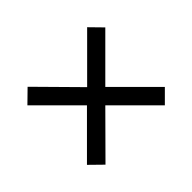

<svg xmlns="http://www.w3.org/2000/svg" viewBox="-98 -603 725 725"><g transform="rotate(-45 265.0 -240.0)"><path d="M107 -32 57 -81 216 -240 57 -399 107 -448 265 -288 425 -448 473 -399 314 -240 473 -81 424 -32 265 -191Z"/></g></svg>

Font: Frank Ruhl Libre Medium
Style: Regular
Weight: 500
Designer: Yanek Iontef
Foundry: Fontef
Version: Version 6.004